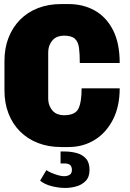

<svg xmlns="http://www.w3.org/2000/svg" viewBox="-20 -716 640 948"><path d="M282 10Q219 10 167.5 -10Q116 -30 79 -67Q42 -104 22 -155.5Q2 -207 2 -270V-415Q2 -478 22 -529.5Q42 -581 79 -618.5Q116 -656 167.5 -676Q219 -696 282 -696H318Q391 -696 448 -664Q505 -632 538 -567.5Q571 -503 571 -405H374Q374 -451 370 -480.5Q366 -510 349.5 -525Q333 -540 295 -540Q279 -540 264.5 -534.5Q250 -529 240 -518Q230 -507 224 -491.5Q218 -476 218 -455V-232Q218 -211 224 -195.5Q230 -180 240 -169Q250 -158 264.5 -152.5Q279 -147 295 -147Q351 -147 367 -179Q383 -211 383 -280H571Q571 -190 537.5 -125Q504 -60 447 -25Q390 10 318 10ZM304 212Q269 212 234.5 203Q200 194 178 176L209 124Q217 130 233 137Q249 144 266.5 149Q284 154 295 154Q313 154 324 147Q335 140 335 123Q335 108 327 99.5Q319 91 297 91H279V32H300Q330 32 358 39.5Q386 47 404 66.5Q422 86 422 123Q422 159 402 178.5Q382 198 354.5 205Q327 212 304 212Z"/></svg>

Font: Chivo Mono Black
Style: Regular
Weight: 900
Designer: Hector Gatti
Foundry: Omnibus-Type
Version: Version 1.008